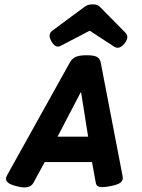

<svg xmlns="http://www.w3.org/2000/svg" viewBox="-20 -840 640 868"><path d="M555.7 -671.9Q555.7 -659.2 542.5 -643.1Q526.9 -624 512.2 -624Q503.4 -624 494.1 -630.4L385.7 -701.2L256.3 -633.8Q248 -629.4 241.7 -629.4Q226.1 -629.4 212.4 -652.8Q204.1 -668 204.1 -677.7Q204.1 -692.4 218.3 -702.6L362.3 -809.1Q370.1 -814.9 378.4 -817.6Q386.7 -820.3 398.9 -820.3Q411.6 -820.3 418.7 -817.6Q425.8 -814.9 431.6 -809.1L544.9 -694.3Q555.7 -683.6 555.7 -671.9ZM534.2 -43.9Q535.2 -38.1 535.2 -35.2Q535.2 -22 523.2 -13.4Q511.2 -4.9 481.9 1Q458 5.9 441.9 5.9Q428.7 5.9 421.9 1.5Q415 -2.9 413.1 -13.2L396 -107.4H182.1L130.9 -13.2Q119.1 7.3 90.8 7.3Q73.7 7.3 51.8 1Q27.8 -5.4 17.6 -13.2Q7.3 -21 7.3 -31.2Q7.3 -39.6 13.2 -49.8L296.4 -558.6Q306.2 -575.7 323 -583Q339.8 -590.3 372.1 -590.3Q403.8 -590.3 417.7 -583Q431.6 -575.7 435.1 -558.6ZM240.2 -222.2H378.4L346.7 -422.4H344.7Z"/></svg>

Font: Courier Prime Sans
Style: Bold Italic
Weight: 700
Italic angle: -10°
Designer: Alan Dague-Greene
Foundry: Quote-Unquote Apps
Version: Version 3.020